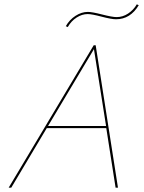

<svg xmlns="http://www.w3.org/2000/svg" viewBox="-20 -867 664 887"><path d="M612 -847 621 -843Q582 -778 516 -778Q495 -778 449.5 -790Q404 -802 385 -802Q359 -802 334 -786Q309 -770 293 -742L284 -746Q301 -776 329 -794Q357 -812 386 -812Q405 -812 452 -800Q499 -788 519 -788Q547 -788 572 -804.5Q597 -821 612 -847ZM413 -658H422L525 0H514L471 -275H196L32 0H20ZM202 -285H470L414 -640Z"/></svg>

Font: EauTestInfant Hairline
Style: Italic
Weight: 250
Italic angle: -12°
Designer: Christian Thalmann (Catharsis Fonts)
Version: Version 0.001;PS 000.001;hotconv 1.0.88;makeotf.lib2.5.64775